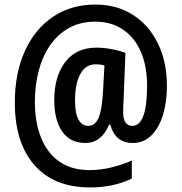

<svg xmlns="http://www.w3.org/2000/svg" viewBox="-20 -740 796 842"><path d="M712 -364Q712 -291 694 -234Q676 -177 642.5 -145Q609 -113 562 -113Q522 -113 497.5 -134.5Q473 -156 464 -193H458Q425 -113 354 -113Q288 -113 253 -163Q218 -213 218 -301Q218 -406 266.5 -468.5Q315 -531 402 -531Q435 -531 469.5 -524.5Q504 -518 530 -508L522 -301Q521 -287 520.5 -273.5Q520 -260 520 -250Q520 -216 531 -202Q542 -188 560 -188Q625 -188 625 -365Q625 -449 598 -512Q571 -575 520 -610Q469 -645 398 -645Q331 -645 281 -616.5Q231 -588 198 -539Q165 -490 149 -427Q133 -364 133 -294Q133 -205 159.5 -137.5Q186 -70 239.5 -32Q293 6 374 6Q421 6 469.5 -6Q518 -18 558 -36V43Q519 62 473.5 72Q428 82 375 82Q217 82 131 -16Q45 -114 45 -290Q45 -419 89 -516Q133 -613 212.5 -666.5Q292 -720 398 -720Q493 -720 563.5 -674.5Q634 -629 673 -548.5Q712 -468 712 -364ZM309 -300Q309 -242 324.5 -215Q340 -188 367 -188Q398 -188 413 -225Q428 -262 432 -343L438 -453Q421 -458 400 -458Q355 -458 332 -415Q309 -372 309 -300Z"/></svg>

Font: Noto Sans Hebrew Condensed SemiBold
Style: Regular
Weight: 600
Width: 3
Designer: Monotype Design Team
Foundry: Monotype Imaging Inc.
Version: Version 2.004; ttfautohint (v1.8.4.7-5d5b)